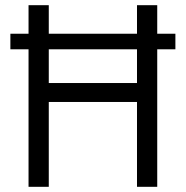

<svg xmlns="http://www.w3.org/2000/svg" viewBox="-20 -720 716 740"><path d="M20 -590H656V-530H20ZM90 -700H168V-400H508V-700H586V0H508V-327H168V0H90Z"/></svg>

Font: Uncut Sans Variable
Style: Regular
Weight: 400
Designer: Kasper Nordkvist
Foundry: UNCUT.wtf
Version: Version 1.304;Glyphs 3.2 (3246)